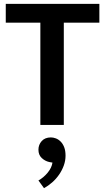

<svg xmlns="http://www.w3.org/2000/svg" viewBox="-20 -650 546 999"><path d="M497 -630V-532H312V0H190V-532H10V-630ZM236 193Q214 188 197 172Q180 156 180 129Q180 103 197 84Q214 65 245 65Q257 65 270.5 70Q284 75 295.5 86.5Q307 98 314 116Q321 134 321 160Q321 186 312 211Q303 236 287.5 258.5Q272 281 251.5 299Q231 317 209 329L180 289Q207 274 228 248.5Q249 223 253 196Z"/></svg>

Font: Ek Mukta SemiBold
Style: Regular
Weight: 600
Designer: Girish Dalvi and Yashodeep Gholap
Foundry: Ek Type
Version: Version 2.538;PS 1.002;hotconv 16.6.51;makeotf.lib2.5.65220;